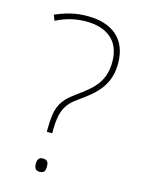

<svg xmlns="http://www.w3.org/2000/svg" viewBox="-112 -789 637 863"><g transform="rotate(15 206.5 -358.0)"><path d="M144 -186V-174H169V-186C169 -277 190 -314 242 -350C321 -405 374 -454 374 -554C374 -668 300 -724 188 -724C134 -724 96 -715 38 -691L48 -665C96 -689 139 -699 188 -699C281 -699 347 -654 347 -554C347 -463 301 -422 229 -371C160 -322 144 -285 144 -186ZM133 -23C133 -6 138 8 158 8C182 8 185 -6 185 -23C185 -39 182 -54 158 -54C138 -54 133 -39 133 -23Z"/></g></svg>

Font: Noto Sans Thai Looped Thin
Style: Regular
Weight: 100
Designer: Sasikarn Vongin, Ben Mitchell
Foundry: The Fontpad Ltd
Version: Version 1.001